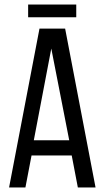

<svg xmlns="http://www.w3.org/2000/svg" viewBox="-20 -826 462 846"><path d="M104 -806V-750H316V-806ZM296 -141 323 0H401L267 -700H154L20 0H92L119 -141ZM206 -612 285 -208H129Z"/></svg>

Font: VL Bebas Neue Regular
Style: Regular
Weight: 400
Designer: Ryoichi Tsunekawa
Foundry: Ryoichi Tsunekawa
Version: Version 001.003